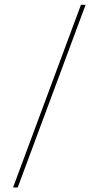

<svg xmlns="http://www.w3.org/2000/svg" viewBox="-20 -688 423 823"><path d="M36 115.5 327 -667.5H347L56 115.5Z"/></svg>

Font: Anek Gujarati Medium Thin
Style: Regular
Weight: 250
Version: Version 1.003